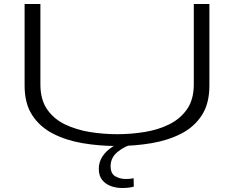

<svg xmlns="http://www.w3.org/2000/svg" viewBox="-20 -720 1170 960"><path d="M103 -292V-700H182V-298Q182 -222 215.5 -173.5Q249 -125 305 -98Q361 -71 429 -60Q497 -49 566 -49Q635 -49 703 -60Q771 -71 826.5 -98.5Q882 -126 915.5 -174.5Q949 -223 949 -298V-700H1027V-292Q1027 -202 989 -143.5Q951 -85 885.5 -51.5Q820 -18 737 -4Q654 10 565 10Q476 10 393.5 -4Q311 -18 245.5 -51.5Q180 -85 141.5 -143.5Q103 -202 103 -292ZM590 220Q561 220 534.5 210.5Q508 201 491 180Q474 159 474 124Q474 90 492.5 62Q511 34 541.5 14.5Q572 -5 607 -13L646 0Q603 11 568 39.5Q533 68 533 111Q533 148 556.5 161.5Q580 175 610 175Q622 175 631 174Q640 173 648 171L649 213Q627 220 590 220Z"/></svg>

Font: Georama ExtraExtended Light
Style: Regular
Weight: 300
Width: 8
Designer: Jean-Baptiste Levee
Foundry: Production Type
Version: Version 1.000